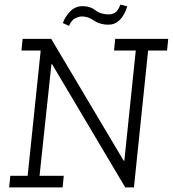

<svg xmlns="http://www.w3.org/2000/svg" viewBox="-20 -820 756 840"><path d="M282 -707 255 -719Q263 -744 285.5 -768.5Q308 -793 342 -793Q375 -793 397.5 -775Q420 -757 457 -757Q470 -757 483 -764.5Q496 -772 507 -800L537 -792Q511 -712 454 -712Q417 -712 391.5 -730Q366 -748 338 -748Q325 -748 309 -740Q293 -732 282 -707ZM25 -51H101L158 -599H74L79 -650H204L521 -117H524L574 -599H479L484 -650H716L711 -599H628L566 0H528L208 -539H205L153 -51H259L254 0H20Z"/></svg>

Font: Zilla Slab Light
Style: Italic
Weight: 300
Italic angle: -6°
Designer: Typotheque.com
Foundry: Typotheque type foundry
Version: Version 1.1; 2017; ttfautohint (v1.6)